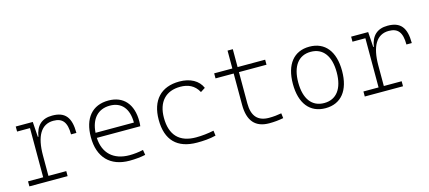

<svg xmlns="http://www.w3.org/2000/svg" viewBox="-53 -1142 3622 1620"><g transform="rotate(-15 1758.0 -332.0)"><path d="M229 -222.7C229 -388.7 281.2 -482.4 388.7 -482.4C469.2 -482.4 503.9 -438.5 503.9 -333H550.8C550.8 -469.7 502.4 -527.3 390.6 -527.3C300.3 -527.3 248 -480 232.9 -384.8H228L219.2 -517.6H70.3V-473.6H183.1V-43.9H50.8V0H384.8V-43.9H229Z M924.3 9.8C974.6 9.8 1026.4 4.4 1063.5 -3.9L1056.2 -48.8C1018.1 -40 972.7 -35.2 936 -35.2C795.9 -35.2 712.9 -113.3 706.5 -248H1085.9C1087.9 -258.3 1088.9 -274.4 1088.9 -291C1088.9 -440.4 1012.7 -527.3 881.3 -527.3C740.2 -527.3 659.2 -432.1 659.2 -265.6C659.2 -90.8 755.9 9.8 924.3 9.8ZM707 -292C714.8 -413.1 778.3 -482.4 882.3 -482.4C983.9 -482.4 1042 -413.1 1042 -292Z M1514.6 9.8C1568.4 9.8 1625.5 6.3 1678.7 -7.3L1672.9 -51.8C1622.6 -41.5 1569.8 -35.2 1516.6 -35.2C1372.1 -35.2 1296.9 -113.8 1296.9 -264.6C1296.9 -403.8 1370.6 -482.4 1497.1 -482.4C1562.5 -482.4 1620.1 -460 1655.3 -394L1695.8 -419.9C1667 -488.3 1595.7 -527.3 1501 -527.3C1339.8 -527.3 1250 -428.7 1250 -259.8C1250 -82.5 1340.8 9.8 1514.6 9.8Z M2144.5 9.8C2189 9.8 2226.6 5.9 2268.6 -2L2263.2 -45.4C2228.5 -39.1 2194.8 -35.2 2154.3 -35.2C2056.6 -35.2 2008.3 -89.8 2008.3 -200.2V-473.6H2249V-517.6H2008.3V-673.8H1962.4V-517.6H1803.7V-473.6H1962.4V-200.2C1962.4 -60.1 2022.9 9.8 2144.5 9.8Z M2636.7 9.8C2772.5 9.8 2851.6 -87.9 2851.6 -258.8C2851.6 -429.7 2772.5 -527.3 2636.7 -527.3C2501 -527.3 2421.9 -429.7 2421.9 -258.8C2421.9 -87.9 2501 9.8 2636.7 9.8ZM2636.7 -35.2C2529.8 -35.2 2468.8 -116.2 2468.8 -258.8C2468.8 -401.4 2529.8 -482.4 2636.7 -482.4C2743.7 -482.4 2804.7 -401.4 2804.7 -258.8C2804.7 -116.2 2743.7 -35.2 2636.7 -35.2Z M3158.7 -222.7C3158.7 -388.7 3210.9 -482.4 3318.4 -482.4C3398.9 -482.4 3433.6 -438.5 3433.6 -333H3480.5C3480.5 -469.7 3432.1 -527.3 3320.3 -527.3C3230 -527.3 3177.7 -480 3162.6 -384.8H3157.7L3148.9 -517.6H3000V-473.6H3112.8V-43.9H2980.5V0H3314.5V-43.9H3158.7Z"/></g></svg>

Font: Cascadia Code PL ExtraLight
Style: Regular
Weight: 200
Monospace: yes
Designer: Aaron Bell
Foundry: Saja Typeworks
Version: Version 2404.023